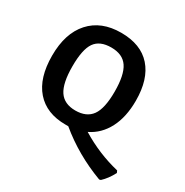

<svg xmlns="http://www.w3.org/2000/svg" viewBox="-142 -573 800 830"><g transform="rotate(30 258.0 -158.5)"><path d="M471 138.3 463.6 140.2Q333.6 91.6 232.7 7.5H218.7Q123.4 7.5 71.5 -51.9Q19.6 -111.2 19.6 -222.4Q19.6 -333.6 75.2 -395.3Q130.8 -457 229.4 -457Q328 -457 379.4 -399.1Q430.8 -341.1 430.8 -233.6Q430.8 -152.3 401.4 -95.8Q372 -39.3 317.8 -13.1Q409.3 43 511.2 67.3L515.9 77.6Q496.3 115 471 138.3ZM118.7 -226.2Q118.7 -142.1 143.9 -104.2Q169.2 -66.4 224.8 -66.4Q280.4 -66.4 306.1 -102.3Q331.8 -138.3 331.8 -222Q331.8 -305.6 306.5 -343Q281.3 -380.4 224.3 -380.4Q167.3 -380.4 143 -345.3Q118.7 -310.3 118.7 -226.2Z"/></g></svg>

Font: Gurajada
Style: Regular
Weight: 400
Designer: Purushoth Kumar Guthula
Foundry: SiliconAndhra, USA.
Version: Version 1.0.3; ttfautohint (v1.2.42-39fb)